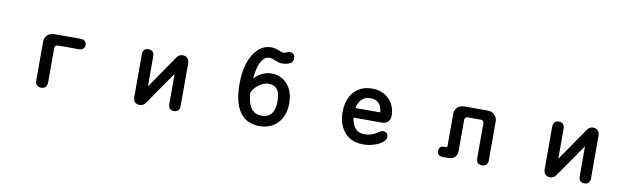

<svg xmlns="http://www.w3.org/2000/svg" viewBox="-44 -1270 6088 1843"><g transform="rotate(10 3000.0 -349.0)"><path d="M409.2 -495.1H666Q711.9 -495.1 723.6 -463.9Q726.6 -455.1 726.6 -446.3Q726.6 -437.5 725.6 -430.7Q722.7 -418 713.9 -409.2Q698.2 -393.6 666 -393.6H469.7Q451.2 -393.6 442.9 -385.3Q434.6 -377 434.6 -358.4V-30.3Q434.6 2 418.9 17.6Q403.3 33.2 377 33.2Q350.6 33.2 335 17.6Q319.3 2 319.3 -30.3V-405.3Q319.3 -444.3 346.2 -469.7Q373 -495.1 409.2 -495.1Z M1636.7 -504.9Q1649.4 -509.8 1660.6 -509.8Q1671.9 -509.8 1680.7 -507.8Q1697.3 -504.9 1708 -493.2Q1726.6 -475.6 1726.6 -438.5V-27.3Q1726.6 2.9 1710.9 18.6Q1697.3 32.2 1671.4 32.2Q1645.5 32.2 1630.9 17.6Q1616.2 2.9 1616.2 -27.3V-312.5Q1616.2 -316.4 1615.2 -318.4Q1615.2 -318.4 1397.5 -3.9Q1374 32.2 1336.9 32.2Q1307.6 32.2 1290.5 15.1Q1273.4 -2 1273.4 -39.1V-450.2Q1273.4 -490.2 1299.8 -503.9Q1312.5 -509.8 1329.1 -509.8Q1355.5 -509.8 1369.1 -495.1Q1384.8 -480.5 1384.8 -450.2V-164.1V-159.2Q1385.7 -160.2 1388.7 -163.1L1602.5 -473.6Q1617.2 -496.1 1636.7 -504.9Z M2366.2 -407.2Q2441.4 -485.4 2533.2 -485.4Q2606.4 -485.4 2661.1 -442.4Q2697.3 -415 2719.7 -370.1Q2749 -313.5 2749 -233.4Q2749 -129.9 2699.2 -61.5Q2671.9 -23.4 2632.8 0Q2577.1 32.2 2505.9 32.2Q2399.4 32.2 2335.9 -31.2Q2246.1 -121.1 2246.1 -336.9Q2246.1 -450.2 2274.4 -537.1Q2304.7 -628.9 2359.4 -680.7Q2416 -732.4 2487.3 -732.4Q2524.4 -732.4 2573.2 -711.9Q2598.6 -701.2 2609.4 -701.2Q2616.2 -701.2 2638.7 -710Q2661.1 -718.8 2671.9 -718.8Q2693.4 -718.8 2706.5 -705.6Q2719.7 -692.4 2719.7 -664.1Q2719.7 -640.6 2704.1 -624Q2676.8 -597.7 2605.5 -597.7Q2585 -597.7 2548.3 -613.8Q2511.7 -629.9 2488.3 -629.9Q2454.1 -629.9 2429.7 -605.5Q2379.9 -555.7 2366.2 -407.2ZM2503.9 -69.3Q2580.1 -69.3 2611.3 -124Q2634.8 -164.1 2634.8 -234.4Q2634.8 -320.3 2598.6 -356.4Q2571.3 -383.8 2522.5 -383.8Q2473.6 -383.8 2423.8 -344.7Q2390.6 -319.3 2372.1 -287.1Q2362.3 -270.5 2362.3 -258.8L2363.3 -252Q2374 -146.5 2418.9 -102.5Q2452.1 -69.3 2503.9 -69.3Z M3510.7 -65.4Q3580.1 -65.4 3640.6 -108.4Q3664.1 -126 3681.6 -126Q3706.1 -126 3718.8 -113.3Q3731.4 -100.6 3731.4 -77.1Q3731.4 -47.9 3698.7 -22.9Q3666 2 3617.2 17.1Q3568.4 32.2 3514.6 32.2Q3397.5 32.2 3332 -43.9Q3267.6 -119.1 3267.6 -241.2Q3267.6 -335.9 3308.6 -404.3Q3335 -448.2 3377.9 -475.6Q3432.6 -510.7 3508.8 -510.7Q3577.1 -510.7 3628.9 -481.4Q3699.2 -441.4 3724.6 -365.2Q3737.3 -329.1 3737.3 -288.6Q3737.3 -248 3715.8 -226.6Q3694.3 -205.1 3653.3 -205.1H3379.9Q3390.6 -131.8 3424.8 -97.7Q3457 -65.4 3510.7 -65.4ZM3555.7 -409.2Q3535.2 -416 3512.7 -416Q3490.2 -416 3474.6 -412.1Q3404.3 -395.5 3381.8 -298.8H3624Q3616.2 -386.7 3555.7 -409.2Z M4429.7 -68.4Q4429.7 -27.3 4406.7 -4.4Q4383.8 18.6 4335 18.6H4286.1Q4261.7 18.6 4248.5 5.4Q4235.4 -7.8 4235.4 -31.2Q4235.4 -54.7 4248 -67.4Q4260.7 -80.1 4285.2 -80.1H4301.8Q4313.5 -81.1 4315.4 -87.9Q4316.4 -89.8 4316.4 -92.8V-407.2Q4316.4 -447.3 4345.7 -472.7Q4345.7 -472.7 4345.7 -473.6Q4374 -495.1 4408.2 -495.1H4639.6Q4677.7 -495.1 4704.1 -468.8Q4730.5 -442.4 4730.5 -407.2V-27.3Q4730.5 2 4714.8 17.6Q4700.2 32.2 4673.3 32.2Q4646.5 32.2 4631.8 17.6Q4617.2 2.9 4617.2 -27.3V-366.2Q4617.2 -381.8 4609.9 -389.2Q4602.5 -396.5 4586.9 -397.5H4460Q4444.3 -396.5 4437 -389.2Q4429.7 -381.8 4429.7 -366.2Z M5636.7 -504.9Q5649.4 -509.8 5660.6 -509.8Q5671.9 -509.8 5680.7 -507.8Q5697.3 -504.9 5708 -493.2Q5726.6 -475.6 5726.6 -438.5V-27.3Q5726.6 2.9 5710.9 18.6Q5697.3 32.2 5671.4 32.2Q5645.5 32.2 5630.9 17.6Q5616.2 2.9 5616.2 -27.3V-312.5Q5616.2 -316.4 5615.2 -318.4Q5615.2 -318.4 5397.5 -3.9Q5374 32.2 5336.9 32.2Q5307.6 32.2 5290.5 15.1Q5273.4 -2 5273.4 -39.1V-450.2Q5273.4 -490.2 5299.8 -503.9Q5312.5 -509.8 5329.1 -509.8Q5355.5 -509.8 5369.1 -495.1Q5384.8 -480.5 5384.8 -450.2V-164.1V-159.2Q5385.7 -160.2 5388.7 -163.1L5602.5 -473.6Q5617.2 -496.1 5636.7 -504.9Z"/></g></svg>

Font: FakePearl
Style: SemiBold
Weight: 400
Version: Version 1.2